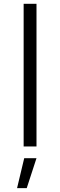

<svg xmlns="http://www.w3.org/2000/svg" viewBox="-20 -762 313 999"><path d="M103 -742.2H169.9V0H103ZM106 61H169.9L119.1 216.8H68.8Z"/></svg>

Font: Montserrat arm Light
Style: Regular
Weight: 300
Designer: Julieta Ulanovsky
Foundry: Julieta Ulanovsky
Version: Version 6.000;PS 006.000;hotconv 1.0.88;makeotf.lib2.5.64775